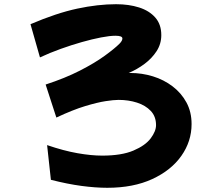

<svg xmlns="http://www.w3.org/2000/svg" viewBox="-20 -840 1040 913"><path d="M490 53Q434 53 367 44Q300 35 222 15L204 -150Q283 -123 348.5 -111.5Q414 -100 466 -100Q558 -100 614.5 -124Q671 -148 696.5 -182Q722 -216 722 -245Q722 -286 697 -312.5Q672 -339 631.5 -352Q591 -365 544 -365Q521 -365 482 -359Q443 -353 385 -335.5Q327 -318 248 -281L197 -438Q289 -468 359.5 -504Q430 -540 477.5 -574.5Q525 -609 548 -632Q562 -646 562 -657Q562 -670 529 -670Q502 -670 460.5 -662Q419 -654 369.5 -640Q320 -626 268.5 -607.5Q217 -589 170 -567L125 -725Q249 -778 347.5 -799Q446 -820 532 -820Q593 -820 641.5 -804.5Q690 -789 718.5 -756.5Q747 -724 747 -673Q747 -631 724.5 -596.5Q702 -562 667 -536Q632 -510 592 -493H599Q655 -493 707 -477Q759 -461 800.5 -429.5Q842 -398 866.5 -353Q891 -308 891 -250Q891 -168 842.5 -99Q794 -30 704 11.5Q614 53 490 53Z"/></svg>

Font: Mochiy Pop One
Style: Regular
Weight: 400
Designer: FONTDASU
Foundry: FONTDASU / Google Inc. / Adobe
Version: Version 2.000